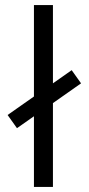

<svg xmlns="http://www.w3.org/2000/svg" viewBox="-20 -738 350 758"><path d="M114 0V-279L47 -232L10 -284L114 -357V-718H189V-409L263 -461L300 -409L189 -331V0Z"/></svg>

Font: TitilliumWeb-Regular
Style: Regular
Weight: 400
Version: Version 1.001;PS 57.000;hotconv 1.0.70;makeotf.lib2.5.55311